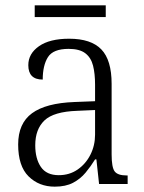

<svg xmlns="http://www.w3.org/2000/svg" viewBox="-20 -689 541 719"><path d="M185 10Q126 10 87 -28.5Q48 -67 48 -148Q48 -227 100 -265Q152 -303 259 -307L336 -310V-372Q336 -413 328.5 -443Q321 -473 299.5 -489.5Q278 -506 237 -506Q179 -506 159.5 -475Q140 -444 140 -391Q86 -391 86 -445Q86 -488 126 -516Q166 -544 239 -544Q321 -544 359.5 -504Q398 -464 398 -375V-111Q398 -62 409.5 -47Q421 -32 454 -32H458V0H351L341 -92H336Q320 -66 300.5 -42.5Q281 -19 253.5 -4.5Q226 10 185 10ZM200 -33Q240 -33 270.5 -54Q301 -75 318.5 -109.5Q336 -144 336 -185V-277L269 -274Q181 -271 146.5 -238Q112 -205 112 -145Q112 -95 133 -64Q154 -33 200 -33ZM110 -625V-669H376V-625Z"/></svg>

Font: Noto Serif Ethiopic SemiCondensed Light
Style: Regular
Weight: 300
Width: 4
Designer: Monotype Design Team
Foundry: Monotype Imaging Inc.
Version: Version 2.102; ttfautohint (v1.8.4.7-5d5b)